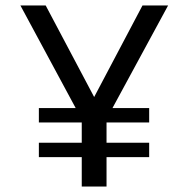

<svg xmlns="http://www.w3.org/2000/svg" viewBox="-20 -678 685 698"><path d="M367.3 0V-106.7H522.3V-159H367.3V-232.9H522.3V-285.2H388.9L591.1 -658.1H498L322.3 -325.3L146.1 -658.1H54.2L255.1 -285.2H121.3V-232.9H277.2V-159H121.3V-106.7H277.2V0Z"/></svg>

Font: Arad-FD-VF Thin
Style: Regular
Weight: 100
Designer: Mohammad Darvishi
Version: Version 1.010;September 21, 2024;FontCreator 15.0.0.2992 64-